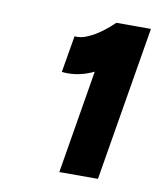

<svg xmlns="http://www.w3.org/2000/svg" viewBox="-57 -847 428 514"><g transform="rotate(10 156.5 -590.0)"><path d="M138 -380 198 -741 219 -800H313L243 -380ZM98 -645 115 -745Q131 -743 150.5 -751.5Q170 -760 188 -773.5Q206 -787 219 -800L282 -732Q239 -691 193 -665.5Q147 -640 98 -645Z"/></g></svg>

Font: Figtree Light ExtraBold
Style: Italic
Weight: 800
Italic angle: -9.5°
Version: Version 2.001;gftools[0.9.30]